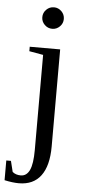

<svg xmlns="http://www.w3.org/2000/svg" viewBox="-88 -695 425 942"><g transform="rotate(5 124.5 -224.5)"><path d="M191.9 -608.9Q191.9 -587.4 176.3 -571.8Q160.6 -556.2 139.2 -556.2Q117.2 -556.2 101.6 -571.8Q85.9 -587.4 85.9 -608.9Q85.9 -630.9 101.6 -646.5Q117.2 -662.1 139.2 -662.1Q160.6 -662.1 176.3 -646.5Q191.9 -630.9 191.9 -608.9ZM187 19Q187 114.3 150.1 163.6Q113.3 212.9 42 212.9Q11.7 212.9 -28.8 204.1V106.9H-5.9L7.3 160.2Q23.4 173.8 47.9 173.8Q76.7 173.8 91.3 143.1Q106 112.3 106 43.9V-424.8L37.1 -437V-459H187Z"/></g></svg>

Font: Liberation Serif
Style: Regular
Weight: 400
Designer: Steve Matteson
Foundry: Ascender Corporation
Version: Version 2.1.5